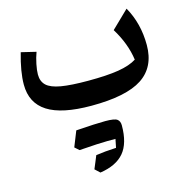

<svg xmlns="http://www.w3.org/2000/svg" viewBox="-128 -627 1135 1163"><g transform="rotate(-15 439.0 -46.0)"><path d="M736.8 -193.8Q722.7 -296.9 659.7 -399.4L768.6 -504.9Q830.1 -396.5 830.1 -260.7Q830.1 -122.6 730.2 -57.1Q630.4 8.3 412.1 8.3Q226.6 8.3 137.5 -48.6Q48.3 -105.5 48.3 -221.2Q48.3 -301.8 81.1 -416L174.3 -393.6Q162.1 -361.3 154.3 -322.8Q146.5 -284.2 146.5 -258.3Q146.5 -214.8 173.1 -189.7Q199.7 -164.6 262 -153.8Q324.2 -143.1 431.2 -143.1Q550.8 -143.1 622.8 -155Q694.8 -167 736.8 -193.8ZM499.5 239.7H447.8Q401.9 239.7 272 249Q259.8 238.8 245.1 225.1Q263.7 177.2 283.7 128.4Q410.2 119.6 467.8 119.6Q525.4 119.6 541.7 131.8Q558.1 144 558.1 170.4Q558.1 282.7 509.5 340.3Q460.9 397.9 358.9 413.1Q343.3 398.4 328.6 384.8Q336.9 364.7 345.5 344.5Q354 324.2 361.8 304.7Q416 296.4 488.8 293Q494.1 269 499.5 239.7Z"/></g></svg>

Font: Pinar-FD SemiBold
Style: Regular
Weight: 600
Designer: Amin Abedi
Version: Version 2.000